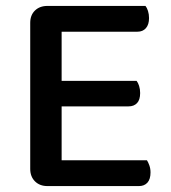

<svg xmlns="http://www.w3.org/2000/svg" viewBox="-20 -627 576 648"><path d="M140 1Q114 1 98 -15Q82 -31 82 -57V-550Q82 -576 98 -591.5Q114 -607 140 -607H471Q476 -601 479.5 -590Q483 -579 483 -566Q483 -544 472.5 -532Q462 -520 444 -520H188V-354H441Q446 -348 449.5 -337Q453 -326 453 -313Q453 -290 442.5 -279Q432 -268 414 -268H188V-86H476Q480 -80 484 -69Q488 -58 488 -45Q488 -22 477.5 -10.5Q467 1 449 1H140Z"/></svg>

Font: Baloo Tammudu 2 Medium
Style: Regular
Weight: 500
Designer: Maithili Shingre, Omkar Shende and Ek Type
Foundry: Ek Type
Version: Version 1.640;hotconv 1.0.111;makeotfexe 2.5.65597; ttfautoh